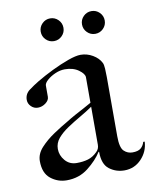

<svg xmlns="http://www.w3.org/2000/svg" viewBox="-76 -706 617 765"><g transform="rotate(-10 232.5 -323.0)"><path d="M366 1Q332 1 305.5 -19Q279 -39 279 -89L277 -90Q257 -58 220 -29Q183 0 133 0Q97 0 68.5 -22.5Q40 -45 40 -94Q40 -123 63 -148Q86 -173 117.5 -194Q149 -215 177 -231Q191 -240 212 -251.5Q233 -263 252 -273Q271 -283 279 -288V-391Q279 -405 257 -421Q235 -437 201 -437Q182 -437 162.5 -428.5Q143 -420 129.5 -408Q116 -396 116 -386V-341Q116 -327 101.5 -316Q87 -305 70 -305Q54 -305 42.5 -316.5Q31 -328 31 -343Q31 -367 50.5 -381.5Q70 -396 90 -408Q120 -426 155 -443Q190 -460 222 -471.5Q254 -483 273 -483Q299 -483 322 -469.5Q345 -456 355 -436Q359 -429 360 -411.5Q361 -394 361 -377V-138Q361 -92 375.5 -78Q390 -64 410 -64Q433 -64 444 -73.5Q455 -83 459 -98H465Q463 -58 435 -28.5Q407 1 366 1ZM184 -61Q210 -61 230 -67Q250 -73 267 -90Q279 -101 279 -118V-272Q256 -256 229 -240.5Q202 -225 176.5 -208Q151 -191 135 -172Q119 -153 119 -129Q119 -103 137 -82Q155 -61 184 -61ZM346 -555Q327 -555 313.5 -568.5Q300 -582 300 -601Q300 -620 313.5 -633.5Q327 -647 346 -647Q365 -647 378.5 -633.5Q392 -620 392 -601Q392 -582 378.5 -568.5Q365 -555 346 -555ZM179 -555Q160 -555 146.5 -568.5Q133 -582 133 -601Q133 -620 146.5 -633.5Q160 -647 179 -647Q198 -647 211.5 -633.5Q225 -620 225 -601Q225 -582 211.5 -568.5Q198 -555 179 -555Z"/></g></svg>

Font: Mulat Addis
Style: Regular
Weight: 400
Designer: Fasil fikreab
Version: Version 1.001; ttfautohint (v1.8.3)